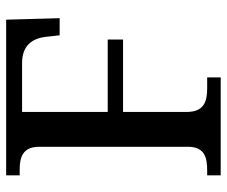

<svg xmlns="http://www.w3.org/2000/svg" viewBox="-78 -676 754 639"><g transform="rotate(-90 299.5 -357.0)"><path d="M35 0H361V-45H324C280 -45 246 -56 246 -113V-325H487V-376H246V-661H409C466 -661 491 -628 496 -581L501 -536H558L553 -714H35V-669H54C95 -669 130 -659 130 -604V-109C130 -54 95 -45 52 -45H35Z"/></g></svg>

Font: Noto Serif Georgian Medium
Style: Regular
Weight: 500
Designer: Monotype Design Team, Akaki Razmadze
Foundry: Google LLC
Version: Version 2.003